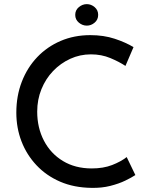

<svg xmlns="http://www.w3.org/2000/svg" viewBox="-20 -901 734 929"><path d="M635 -54Q617 -42 586 -27Q555 -12 513.5 -1.5Q472 9 423 8Q338 7 271 -22Q204 -51 156.5 -101.5Q109 -152 84 -217Q59 -282 59 -356Q59 -437 85.5 -505.5Q112 -574 160 -624.5Q208 -675 273.5 -703Q339 -731 417 -731Q482 -731 535 -713.5Q588 -696 626 -673L587 -582Q557 -602 514 -620Q471 -638 420 -638Q367 -638 320 -616.5Q273 -595 237 -557.5Q201 -520 180.5 -469.5Q160 -419 160 -361Q160 -283 192.5 -220.5Q225 -158 284.5 -122Q344 -86 424 -86Q480 -86 522.5 -102.5Q565 -119 593 -141ZM344 -829Q344 -852 361.5 -866.5Q379 -881 400 -881Q421 -881 438 -866.5Q455 -852 455 -829Q455 -806 438 -791.5Q421 -777 400 -777Q379 -777 361.5 -791.5Q344 -806 344 -829Z"/></svg>

Font: Synthetic
Style: Regular
Weight: 400
Designer: Santiago Orozco
Foundry: Typemade
Version: Version 2.000; ttfautohint (v1.8.4.7-5d5b)